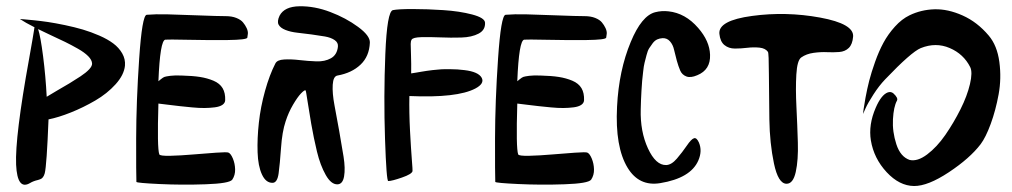

<svg xmlns="http://www.w3.org/2000/svg" viewBox="-20 -606 3278 622"><path d="M44.4 -544.4Q48.8 -543.9 56.6 -543.5Q64.5 -543 88.4 -540.5Q112.3 -538.1 135.5 -534.7Q158.7 -531.2 190.2 -524.7Q221.7 -518.1 248.3 -510.3Q274.9 -502.4 301.8 -490.7Q328.6 -479 346.9 -465.3Q365.2 -451.7 376 -432.9Q386.7 -414.1 384.8 -393.1Q381.8 -363.3 354.5 -333Q327.1 -302.7 288.6 -280.3Q250 -257.8 209.7 -241.7Q169.4 -225.6 137.2 -219.2Q131.3 -69.8 125 -44.9Q120.6 -28.8 110.4 -25.4Q107.9 -24.4 103 -22.9Q87.9 -19.5 77.6 -13.2Q36.1 11.7 32.2 -72.3Q28.3 -162.1 74.2 -415Q88.4 -494.6 90.8 -511.7Q90.8 -512.7 91.1 -514.6Q91.3 -516.6 91.8 -517.6Q62 -532.7 44.4 -544.4ZM131.3 -292.5Q142.6 -299.8 164.8 -312.5Q187 -325.2 204.8 -335.9Q222.7 -346.7 240.7 -358.6Q258.8 -370.6 268.8 -381.3Q278.8 -392.1 278.3 -400.4Q277.8 -411.6 265.9 -423.8Q253.9 -436 232.4 -448.2Q210.9 -460.4 190.9 -470.2Q170.9 -480 143.8 -492.4Q116.7 -504.9 103.5 -511.7Q111.3 -488.3 119.6 -423.6Q127.9 -358.9 131.3 -292.5Z M493.2 -270.5Q488.8 -125 496.1 -106Q497.6 -100.6 531.5 -101.3Q565.4 -102.1 604.5 -105.5Q643.6 -108.9 679.2 -111.3Q714.8 -113.8 719.7 -111.8Q727.5 -108.9 734.4 -92.5Q741.2 -76.2 741.7 -57.4Q742.2 -38.6 732.4 -23.9Q723.1 -11.7 646.2 -9Q569.3 -6.3 496.8 -9.8Q424.3 -13.2 421.9 -16.6Q420.9 -39.1 421.1 -158.2Q421.4 -277.3 430.9 -416.5Q440.4 -555.7 455.1 -558.1Q484.4 -560.5 521 -559.6Q557.6 -558.6 621.8 -556.2Q686 -553.7 711.4 -553.7Q731 -553.7 745.6 -547.9Q760.3 -542 767.3 -533.4Q774.4 -524.9 779.1 -514.9Q783.7 -504.9 783 -496.8Q782.2 -488.8 781.2 -483.9Q778.8 -477.1 718 -476.3Q657.2 -475.6 590.1 -477.1Q522.9 -478.5 515.6 -477.5Q498.5 -475.1 493.2 -342.8Q493.7 -343.3 501.2 -349.4Q508.8 -355.5 512.9 -356.9Q517.1 -358.4 531.7 -360.4Q546.4 -362.3 568.8 -361.3Q604 -360.4 627.7 -356.7Q651.4 -353 671.6 -344.5Q691.9 -335.9 701.2 -320.3Q710.4 -304.7 709.5 -281.2Q709 -272 700.2 -266.1Q691.4 -260.3 675.8 -258.3Q660.2 -256.3 642.6 -256.1Q625 -255.9 602.3 -258.1Q579.6 -260.3 562 -262.2Q544.4 -264.2 523.4 -266.8Q502.4 -269.5 493.2 -270.5Z M863.3 -13.7Q878.4 -14.2 882.6 -44.2Q886.7 -74.2 890.4 -126.7Q894 -179.2 905.3 -212.9Q914.6 -241.7 929.2 -266.6Q943.8 -291.5 954.8 -303Q965.8 -314.5 969.7 -313.5Q971.2 -313 975.8 -281.2Q980.5 -249.5 988.3 -204.6Q996.1 -159.7 1006.8 -115Q1017.6 -70.3 1035.2 -39.3Q1052.7 -8.3 1073.2 -8.8Q1090.3 -9.3 1094.7 -34.7Q1099.1 -60.1 1093 -98.4Q1086.9 -136.7 1078.9 -181.6Q1070.8 -226.6 1063.5 -265.4Q1056.2 -304.2 1057.9 -331.5Q1059.6 -358.9 1073.2 -361.3Q1119.6 -369.6 1147.9 -396.5Q1176.3 -423.3 1178.2 -467.8Q1179.2 -490.2 1139.9 -519Q1100.6 -547.9 1050 -567.1Q999.5 -586.4 950.4 -585.7Q901.4 -585 885.7 -555.2Q877 -536.6 882.6 -526.1Q888.2 -515.6 904.8 -509Q921.4 -502.4 943.4 -500Q965.3 -497.6 989.3 -494.4Q1013.2 -491.2 1032.7 -487.8Q1052.2 -484.4 1064.2 -476.1Q1076.2 -467.8 1074.7 -454.6Q1071.8 -428.2 1052 -417.2Q1032.2 -406.2 1004.9 -407.2Q977.5 -408.2 950.2 -411.4Q922.9 -414.6 900.4 -413.3Q877.9 -412.1 872.1 -400.4Q853 -363.3 838.6 -311.5Q824.2 -259.8 818.6 -208.5Q813 -157.2 814.5 -112.8Q815.9 -68.4 828.6 -40.8Q841.3 -13.2 863.3 -13.7Z M1551.3 -532.7Q1552.7 -508.8 1530.5 -497.1Q1508.3 -485.4 1474.4 -484.4Q1440.4 -483.4 1406 -484.9Q1371.6 -486.3 1344.7 -485.6Q1317.9 -484.9 1313.5 -477.5Q1310.5 -472.7 1310.5 -463.6Q1310.5 -454.6 1311.5 -427Q1312.5 -399.4 1312 -368.2Q1315.4 -368.7 1328.4 -370.8Q1341.3 -373 1345.9 -373.8Q1350.6 -374.5 1362.8 -376.5Q1375 -378.4 1381.3 -378.9Q1387.7 -379.4 1399.4 -380.6Q1411.1 -381.8 1419.7 -381.8Q1428.2 -381.8 1439.5 -381.8Q1450.7 -381.8 1461.7 -381.1Q1472.7 -380.4 1484.4 -378.9Q1529.8 -373.5 1540.5 -354Q1550.3 -335.4 1520 -319.3Q1460.9 -288.1 1306.2 -294.9Q1305.2 -241.2 1308.3 -181.9Q1311.5 -122.6 1314.2 -88.6Q1316.9 -54.7 1316.4 -51.8Q1314.5 -42 1282 -30.8Q1249.5 -19.5 1237.8 -19.5Q1231.9 -19.5 1227.3 -156Q1222.7 -292.5 1228.3 -430.9Q1233.9 -569.3 1252.9 -573.2Q1269.5 -576.7 1316.9 -576.7Q1364.3 -576.7 1416.5 -573.2Q1468.8 -569.8 1509.5 -559.1Q1550.3 -548.3 1551.3 -532.7Z M1655.8 -270.5Q1651.4 -125 1658.7 -106Q1660.2 -100.6 1694.1 -101.3Q1728 -102.1 1767.1 -105.5Q1806.2 -108.9 1841.8 -111.3Q1877.4 -113.8 1882.3 -111.8Q1890.1 -108.9 1897 -92.5Q1903.8 -76.2 1904.3 -57.4Q1904.8 -38.6 1895 -23.9Q1885.7 -11.7 1808.8 -9Q1731.9 -6.3 1659.4 -9.8Q1586.9 -13.2 1584.5 -16.6Q1583.5 -39.1 1583.7 -158.2Q1584 -277.3 1593.5 -416.5Q1603 -555.7 1617.7 -558.1Q1647 -560.5 1683.6 -559.6Q1720.2 -558.6 1784.4 -556.2Q1848.6 -553.7 1874 -553.7Q1893.6 -553.7 1908.2 -547.9Q1922.9 -542 1929.9 -533.4Q1937 -524.9 1941.7 -514.9Q1946.3 -504.9 1945.6 -496.8Q1944.8 -488.8 1943.8 -483.9Q1941.4 -477.1 1880.6 -476.3Q1819.8 -475.6 1752.7 -477.1Q1685.5 -478.5 1678.2 -477.5Q1661.1 -475.1 1655.8 -342.8Q1656.2 -343.3 1663.8 -349.4Q1671.4 -355.5 1675.5 -356.9Q1679.7 -358.4 1694.3 -360.4Q1709 -362.3 1731.4 -361.3Q1766.6 -360.4 1790.3 -356.7Q1814 -353 1834.2 -344.5Q1854.5 -335.9 1863.8 -320.3Q1873 -304.7 1872.1 -281.2Q1871.6 -272 1862.8 -266.1Q1854 -260.3 1838.4 -258.3Q1822.8 -256.3 1805.2 -256.1Q1787.6 -255.9 1764.9 -258.1Q1742.2 -260.3 1724.6 -262.2Q1707 -264.2 1686 -266.8Q1665 -269.5 1655.8 -270.5Z M2238.8 -362.3Q2282.2 -379.9 2280.3 -428.7Q2278.8 -473.1 2241.7 -515.6Q2200.2 -563.5 2145.5 -569.3Q2123.5 -571.8 2102.5 -566.4Q2058.6 -555.2 2023.4 -470.2Q1984.9 -377.9 1979 -260.7Q1972.2 -129.9 2013.2 -62.5Q2050.3 -1.5 2118.7 -12.7Q2217.3 -28.8 2242.2 -85.9Q2255.9 -117.2 2244.1 -144.5Q2236.8 -160.6 2228.5 -158.2Q2219.7 -155.8 2205.1 -134.3Q2190.4 -112.8 2172.9 -92.3Q2155.3 -71.8 2138.2 -71.3Q2104.5 -70.3 2079.1 -125.2Q2053.7 -180.2 2055.7 -252Q2056.2 -272.5 2056.6 -282Q2057.1 -291.5 2058.1 -312.3Q2059.1 -333 2060.3 -344Q2061.5 -355 2063.5 -373.5Q2065.4 -392.1 2068.1 -402.6Q2070.8 -413.1 2074.5 -427.5Q2078.1 -441.9 2083.3 -450Q2088.4 -458 2094.7 -466.3Q2101.1 -474.6 2109.1 -478.3Q2117.2 -481.9 2126.5 -482.4Q2141.1 -482.9 2150.6 -471.9Q2160.2 -460.9 2163.8 -444.3Q2167.5 -427.7 2172.6 -409.4Q2177.7 -391.1 2183.6 -377.4Q2189.5 -363.8 2203.4 -358.4Q2217.3 -353 2238.8 -362.3Z M2310.5 -496.6Q2313 -471.2 2326.9 -460Q2340.8 -448.7 2360.8 -448.7Q2380.9 -448.7 2401.1 -451.2Q2421.4 -453.6 2440.4 -451.7Q2459.5 -449.7 2467.8 -438Q2470.7 -434.1 2470.9 -365.5Q2471.2 -296.9 2472.4 -219.2Q2473.6 -141.6 2487.3 -76.4Q2501 -11.2 2527.8 -10.7Q2549.3 -10.3 2557.9 -48.8Q2566.4 -87.4 2564.7 -144.5Q2563 -201.7 2560.1 -260Q2557.1 -318.4 2559.8 -364.5Q2562.5 -410.6 2575.7 -419.9Q2592.3 -431.6 2615.7 -434.8Q2639.2 -438 2659.4 -437Q2679.7 -436 2698.7 -437.5Q2717.8 -439 2729.7 -450.7Q2741.7 -462.4 2743.7 -487.3Q2747.1 -528.8 2636.7 -549.1Q2526.4 -569.3 2416.5 -554.4Q2306.6 -539.6 2310.5 -496.6Z M2874 -303.7Q2890.6 -288.6 2885.7 -279.8Q2875 -260.3 2872.8 -219.7Q2870.6 -179.2 2883.8 -138.7Q2897 -98.1 2926.8 -87.9Q2952.1 -82 2983.6 -105.7Q3015.1 -129.4 3042.5 -168.9Q3069.8 -208.5 3091.6 -252Q3113.3 -295.4 3122.3 -333.7Q3131.3 -372.1 3123 -388.7Q3101.6 -431.2 3056.6 -450.4Q3011.7 -469.7 2962.9 -450.2Q2932.1 -437.5 2847.7 -349.1Q2827.6 -328.1 2809.6 -300Q2791.5 -272 2783.7 -254.4L2775.9 -236.8Q2776.4 -242.2 2777.6 -251.7Q2778.8 -261.2 2783.9 -289.6Q2789.1 -317.9 2795.9 -344.5Q2802.7 -371.1 2814.9 -405.5Q2827.1 -439.9 2842 -467.5Q2856.9 -495.1 2879.2 -519.8Q2901.4 -544.4 2926.8 -556.6Q2964.4 -574.7 3007.6 -575.9Q3050.8 -577.1 3098.4 -555.9Q3146 -534.7 3183.1 -490.7Q3210.4 -458.5 3217.5 -405.3Q3224.6 -352.1 3215.1 -300.3Q3205.6 -248.5 3189.5 -204.6Q3173.3 -160.6 3156.7 -138.7Q3122.1 -93.3 3054 -48.1Q2985.8 -2.9 2940.9 -3.4Q2893.6 -3.9 2852.3 -48.3Q2811 -92.8 2801.3 -150.9Q2793 -201.7 2816.9 -256.8Q2835 -298.8 2856 -306.6Q2866.2 -310.1 2874 -303.7Z"/></svg>

Font: Superheroes Libre
Style: Regular
Weight: 400
Version: Version 001.000